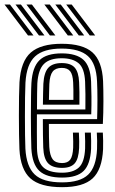

<svg xmlns="http://www.w3.org/2000/svg" viewBox="-46 -798 497 828"><path d="M221.8 9.2Q127.2 9.2 84.9 -28.9Q42.5 -67 37.8 -154.2Q36.8 -178 36.1 -216.9Q35.5 -255.8 35.5 -299.2Q35.5 -342.8 36.1 -381.5Q36.8 -420.2 38 -443.2Q43.5 -533.8 86.9 -571.5Q130.2 -609.2 220.2 -609.2Q311 -609.2 352.6 -572.1Q394.2 -535 398.5 -448.5Q400 -410.8 400 -361.5Q400 -312.2 397.5 -263.5H164.8Q164.8 -235.2 165.2 -207.1Q165.8 -179 166.5 -164.5Q168.8 -127.8 181.1 -111.2Q193.5 -94.8 221.8 -94.8Q246 -94.8 256.9 -109.6Q267.8 -124.5 269.5 -160.8Q270.5 -182 268.5 -226.2H294.2Q296.5 -182.8 295.2 -159.5Q293.2 -113 276.2 -93.5Q259.2 -74 221.8 -74Q180 -74 161.2 -94.1Q142.5 -114.2 140.5 -161.5Q139.8 -182.5 139.2 -216.1Q138.8 -249.8 138.8 -284.2H372.8Q374.2 -324.8 374.2 -368.5Q374.2 -412.2 372.5 -447.2Q369 -524 333.1 -556.2Q297.2 -588.5 220.2 -588.5Q142.2 -588.5 105.4 -554.9Q68.5 -521.2 63.8 -441.8Q62.5 -417.5 62 -378.2Q61.5 -339 61.5 -295.9Q61.5 -252.8 62 -215.2Q62.5 -177.8 63.5 -157Q67.8 -80 103.5 -45.8Q139.2 -11.5 221.8 -11.5Q299.2 -11.5 334.1 -44.8Q369 -78 372.5 -155.5Q373.2 -172 372.9 -190.6Q372.5 -209.2 371.5 -226.2H397.5Q398.2 -210.5 398.8 -191Q399.2 -171.5 398.5 -154.5Q394.2 -66.5 353.4 -28.6Q312.5 9.2 221.8 9.2ZM221.8 -32.2Q154.8 -32.2 123.9 -60.9Q93 -89.5 89.2 -157.8Q88.2 -179.5 87.8 -217.1Q87.2 -254.8 87.2 -297.5Q87.2 -340.2 87.8 -378.6Q88.2 -417 89.5 -440.2Q93.8 -508.8 124.1 -538.2Q154.5 -567.8 220.2 -567.8Q283.2 -567.8 313.5 -540.4Q343.8 -513 346.8 -446.5Q348 -419 348.4 -382Q348.8 -345 347.5 -305H113.2Q113 -260.8 113 -226.9Q113 -193 113.5 -159.8Q114.5 -102.5 139.2 -77.9Q164 -53.2 221.8 -53.2Q269.2 -53.2 293.8 -75.4Q318.2 -97.5 321 -157Q322 -184.8 320 -226.2H345.8Q346.8 -208.5 347.1 -190.8Q347.5 -173 346.8 -156.2Q343.5 -89.5 314.8 -60.9Q286 -32.2 221.8 -32.2ZM113.5 -325.8H322.2Q322.8 -361.2 322.4 -391.6Q322 -422 321 -446Q318.2 -504.5 292.5 -525.6Q266.8 -546.8 220.2 -546.8Q168 -546.8 143.4 -522.1Q118.8 -497.5 115 -438.5Q114.5 -426.5 114 -394.9Q113.5 -363.2 113.5 -325.8ZM139 -346.5Q139.2 -369.8 139.8 -395.1Q140.2 -420.5 141 -437Q143.8 -485.2 162.2 -505.6Q180.8 -526 220.2 -526Q259 -526 276.1 -506.6Q293.2 -487.2 295.2 -443.5Q296 -427.5 296.5 -400.8Q297 -374 296.5 -346.5ZM165 -367.2H270.5Q271 -388.8 270.5 -409.9Q270 -431 269.5 -442.5Q268 -476.2 256.6 -490.8Q245.2 -505.2 220.2 -505.2Q193.8 -505.2 181.2 -489.4Q168.8 -473.5 166.8 -435.8Q166.2 -422.8 165.9 -406.1Q165.5 -389.5 165 -367.2ZM169.2 -645 68 -778.5H91.5L192.8 -645ZM74.8 -645 -26.5 -778.5H-3L98.5 -645ZM122 -645 20.8 -778.5H44.2L145.8 -645ZM341 -645 239.5 -778.5H263.2L364.5 -645ZM246.5 -645 145.2 -778.5H168.8L270 -645ZM293.8 -645 192.5 -778.5H216L317.2 -645Z"/></svg>

Font: Big Shoulders Inline Display ExtraBold
Style: Regular
Weight: 800
Designer: Patric King
Foundry: XO Type Co
Version: Version 1.000